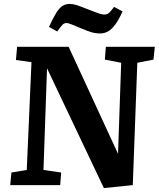

<svg xmlns="http://www.w3.org/2000/svg" viewBox="-20 -941 807 976"><path d="M580 -159 596 -622 513 -638 518 -703H767L760 -638L678 -622L655 0L508 15L219 -594L201 -77L291 -64L286 0H32L38 -64L116 -77L140 -625L61 -636L67 -703H329ZM489 -771Q466 -771 445.5 -777Q425 -783 397 -795Q364 -809 345 -816.5Q326 -824 319 -824Q307 -824 298.5 -816Q290 -808 271 -781L229 -804Q250 -850 265.5 -875Q281 -900 297 -910.5Q313 -921 334 -921Q351 -921 370 -915Q389 -909 431 -892Q464 -879 481 -873Q498 -867 511 -867Q524 -867 533.5 -875Q543 -883 560 -906L603 -883Q584 -841 566 -816.5Q548 -792 529.5 -781.5Q511 -771 489 -771Z"/></svg>

Font: Literata 18pt
Style: Bold Italic
Weight: 700
Italic angle: -2°
Designer: Latin by Veronika Burian and Jose Scaglione. Greek by Irene Vlachou. Cyrillic by Vera Evstafieva
Foundry: TypeTogether
Version: Version 3.103;gftools[0.9.29]